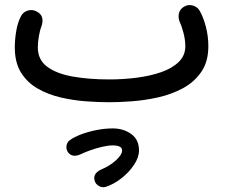

<svg xmlns="http://www.w3.org/2000/svg" viewBox="-20 -373 910 773"><path d="M39.6 -182.1Q39.6 -213.4 45.2 -247.3Q50.8 -281.2 64 -307.1Q72.3 -324.2 90.8 -330.1Q109.4 -335.9 126 -327.6Q162.1 -310.5 146.5 -265.6Q140.6 -251.5 136.5 -227.1Q132.3 -202.6 132.3 -182.1Q132.3 -132.3 170.2 -104.2Q208 -76.2 273.2 -64.7Q338.4 -53.2 419.4 -53.2Q477.1 -53.2 531.7 -60.3Q586.4 -67.4 630.4 -83Q674.3 -98.6 700.2 -124.3Q726.1 -149.9 726.1 -187Q726.1 -212.9 718.5 -241.5Q710.9 -270 704.1 -283.2Q696.3 -301.8 700.4 -319.3Q704.6 -336.9 721.2 -346.2Q737.3 -356 756.1 -350.8Q774.9 -345.7 784.2 -329.1Q799.8 -301.3 809.3 -263.7Q818.8 -226.1 818.8 -187Q818.8 -124.5 790.3 -83.3Q761.7 -42 715.6 -17.3Q669.4 7.3 615.5 19.3Q561.5 31.2 509.8 34.9Q458 38.6 419.4 38.6Q377 38.6 326.2 34.9Q275.4 31.2 224.9 19.5Q174.3 7.8 132.3 -16.1Q90.3 -40 64.9 -80.3Q39.6 -120.6 39.6 -182.1ZM361.3 355Q352.5 326.7 385.3 310.5Q422.4 294.9 447 272.2Q471.7 249.5 471.7 232.9Q471.7 212.4 433.6 212.4Q415 212.4 390.1 218.3Q365.2 224.1 341.8 232.7Q318.4 241.2 303.7 248.5Q271 262.7 254.4 240.7Q245.6 229 247.6 214.4Q249.5 199.7 261.7 190.9Q278.3 178.7 306.6 168Q335 157.2 368.4 150.6Q401.9 144 433.6 144Q477.1 144 508.3 166.5Q539.6 189 539.6 232.9Q539.6 260.3 519.8 290.3Q500 320.3 469.2 344.5Q438.5 368.7 405.3 379.4Q391.6 383.3 378.4 376Q365.2 368.7 361.3 355Z"/></svg>

Font: Mikhak-FD Medium
Style: Regular
Weight: 500
Designer: Amin Abedi
Version: Version 3.2